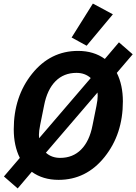

<svg xmlns="http://www.w3.org/2000/svg" viewBox="-20 -995 763 1075"><path d="M612 -915 465 -739 381 -785 500 -975ZM308 12Q220 12 158 -33L79 60L2 -7L91 -111Q57 -179 57 -271Q57 -454 159.5 -582Q262 -710 417 -710Q505 -710 567 -665L646 -758L723 -691L634 -587Q668 -519 668 -427Q668 -244 565.5 -116Q463 12 308 12ZM205 -296Q198 -261 198 -240Q198 -228 199 -221L488 -558Q456 -587 408 -587Q337 -587 290.5 -540Q244 -493 227 -405ZM317 -111Q388 -111 434.5 -158Q481 -205 498 -293L520 -402Q527 -437 527 -458Q527 -470 526 -477L237 -140Q269 -111 317 -111Z"/></svg>

Font: Aneliza
Style: Bold Italic
Weight: 700
Italic angle: -11.31°
Designer: Mike Abbink, Paul van der Laan, Pieter van Rosmalen
Foundry: Bold Monday
Version: Version 3.0